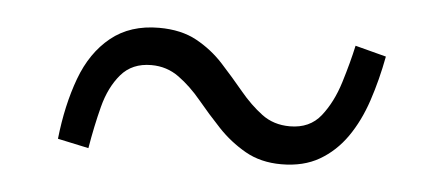

<svg xmlns="http://www.w3.org/2000/svg" viewBox="-28 -479 593 259"><g transform="rotate(5 268.5 -349.0)"><path d="M359 -265Q331 -265 310 -277Q289 -289 272.5 -306.5Q256 -324 241.5 -341.5Q227 -359 210.5 -371Q194 -383 173 -383Q147 -383 132 -365.5Q117 -348 110 -321Q103 -294 98 -264L56 -273Q61 -319 74.5 -355.5Q88 -392 114 -413Q140 -434 179 -434Q209 -434 230 -422.5Q251 -411 267 -393.5Q283 -376 297.5 -358.5Q312 -341 328 -329Q344 -317 366 -317Q393 -317 408 -336Q423 -355 431.5 -382.5Q440 -410 445 -433L487 -422Q481 -390 471.5 -361.5Q462 -333 447 -311.5Q432 -290 410.5 -277.5Q389 -265 359 -265Z"/></g></svg>

Font: Roboto Serif 20pt ExtraLight
Style: Regular
Weight: 250
Version: Version 1.008